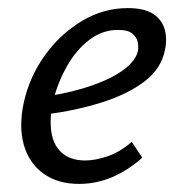

<svg xmlns="http://www.w3.org/2000/svg" viewBox="-20 -445 441 475"><path d="M176 10Q123 10 87.5 -15.5Q52 -41 39 -86.5Q26 -132 39 -192Q53 -255 91 -308Q129 -361 182.5 -393Q236 -425 296 -425Q337 -425 359 -410.5Q381 -396 387.5 -372Q394 -348 388 -321Q379 -275 337.5 -243.5Q296 -212 233 -192Q170 -172 95 -162L98 -207Q161 -217 209 -234Q257 -251 286 -272.5Q315 -294 321 -318Q323 -327 321 -339.5Q319 -352 308 -361.5Q297 -371 272 -371Q233 -371 200.5 -346Q168 -321 145.5 -281Q123 -241 112 -197Q102 -153 107 -119Q112 -85 133.5 -66.5Q155 -48 191 -48Q216 -48 246.5 -58.5Q277 -69 306 -94L332 -55Q310 -35 284 -20Q258 -5 231 2.5Q204 10 176 10Z"/></svg>

Font: Ysabeau Infant Medium
Style: Italic
Weight: 500
Italic angle: -12°
Designer: Christian Thalmann (Catharsis Fonts)
Version: Version 2.001;gftools[0.9.30]; featfreeze: ss01,ss02,lnum